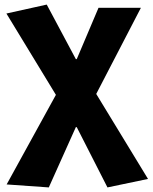

<svg xmlns="http://www.w3.org/2000/svg" viewBox="-20 -603 666 838"><path d="M193 215 311 -48H315L449 215L626 178L400 -193L595 -569H410L315 -345H311L184 -583L8 -544L224 -189L9 202Z"/></svg>

Font: Noto Sans CJK Black
Style: Bold
Weight: 900
Designer: Ryoko NISHIZUKA (kana & ideographs); Paul D. Hunt (Latin, Greek & Cyrillic); Wenlong ZHANG (bopomofo); Sandoll Communica
Foundry: Adobe Systems Incorporated
Version: Version 1.000;PS 1;hotconv 1.0.78;makeotf.lib2.5.61930